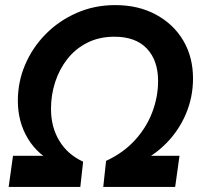

<svg xmlns="http://www.w3.org/2000/svg" viewBox="-20 -733 861 753"><path d="M14 0 31 -122H174L202 -91Q130 -123 90 -188.5Q50 -254 50 -338Q50 -412 78.5 -479Q107 -546 158.5 -598.5Q210 -651 280 -682Q350 -713 432 -713Q523 -713 592 -675.5Q661 -638 699 -573.5Q737 -509 737 -425Q737 -352 709 -286Q681 -220 630 -169Q579 -118 509 -88L537 -122H684L667 0H385L396 -102Q463 -133 508.5 -182.5Q554 -232 577 -292.5Q600 -353 600 -415Q600 -496 556 -542.5Q512 -589 429 -589Q369 -589 322.5 -565.5Q276 -542 244.5 -502Q213 -462 196.5 -411.5Q180 -361 180 -306Q180 -235 212.5 -181Q245 -127 306 -99L295 0Z"/></svg>

Font: Hanken Grotesk
Style: Bold Italic
Weight: 700
Italic angle: -8°
Designer: Alfredo Marco Pradil
Foundry: Hanken Design Co.
Version: Version 3.013